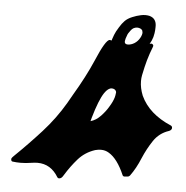

<svg xmlns="http://www.w3.org/2000/svg" viewBox="-59 -954 979 1012"><g transform="rotate(5 430.5 -448.5)"><path d="M429.7 -314.9Q458.5 -322.8 483.2 -348.9Q507.8 -375 522 -399.9Q539.6 -427.7 546.4 -451.7Q548.8 -460.4 550.3 -473.6Q550.8 -475.1 550.8 -477.1Q550.8 -487.3 539.1 -494.1Q532.7 -496.6 526.4 -496.6Q507.3 -496.6 487.8 -467.8Q461.9 -428.7 434.6 -333.5ZM589.8 -734.4Q607.4 -734.4 624.8 -745.1Q642.1 -755.9 652.8 -774.9Q657.7 -783.2 660.2 -792Q660.6 -793 661.6 -798.3Q662.1 -800.3 662.1 -802.7Q662.1 -806.6 660.2 -813Q658.2 -819.3 649.9 -823.7Q641.6 -827.6 632.3 -827.6Q623 -827.6 613.3 -822.8Q605.5 -818.4 599.4 -810.5Q593.3 -802.7 587.4 -793.5L584 -787.1Q579.1 -774.4 576.2 -765.1Q574.7 -759.8 573.7 -753.4Q573.2 -751 573.2 -748.5Q573.2 -734.4 589.8 -734.4ZM704.6 -747.6Q710.9 -750 712.4 -750Q717.3 -750 721.7 -746.1Q724.6 -743.2 724.6 -739.3Q724.6 -736.8 723.6 -734.4Q709 -697.8 698.2 -660.2Q689.5 -629.9 679.2 -579.6Q676.3 -564.5 676.3 -548.8Q676.3 -512.2 692.4 -472.2Q735.4 -378.9 854 -328.6Q860.8 -324.7 860.8 -317.4Q860.8 -314.9 860.4 -312.5Q857.4 -303.7 845.7 -299.3Q795.4 -282.7 766.1 -239Q736.8 -195.3 714.8 -143.6Q692.4 -88.9 662.6 -48.3Q656.7 -41 648.9 -41L633.3 -39.6Q626 -39.6 623 -45.9Q586.9 -129.9 540 -157.7Q521.5 -169.4 498 -169.4Q483.9 -169.4 467.3 -165Q414.1 -147.5 378.9 -107.4Q343.8 -67.4 315.4 -21L309.1 -11.2Q301.3 0 290 0Q285.2 0 281.7 -4.4Q241.7 -71.8 170.9 -71.8Q156.7 -71.8 137.7 -68.8Q108.9 -64 81.1 -64Q59.6 -64 38.1 -66.9Q31.7 -68.8 31.2 -76.2Q30.8 -77.6 30.8 -79.1Q30.8 -80.6 31.2 -82Q32.7 -86.9 43.5 -97.2Q115.7 -167 182.9 -241.2Q250 -315.4 299.3 -399.4Q312 -422.9 325.7 -445.8Q385.7 -546.9 422.4 -631.8Q472.2 -750 493.7 -750Q497.1 -750 503.9 -748L505.4 -754.9Q507.8 -762.2 513.9 -778.8Q520 -795.4 536.1 -820.8Q548.3 -841.3 562.7 -856Q577.1 -870.6 601.1 -880.4Q623 -889.6 646 -894.5Q658.2 -897 669.4 -897Q679.7 -897 689.9 -895Q709 -890.1 718.3 -877.4Q727.5 -864.7 728 -846.2V-837.4Q728 -822.3 725.6 -806.2Q724.1 -795.4 721.2 -785.2Q715.3 -765.1 704.6 -747.6Z"/></g></svg>

Font: Weird Comic
Style: Italic
Weight: 400
Italic angle: -16°
Designer: GGBotNet
Foundry: GGBotNet
Version: 0.80